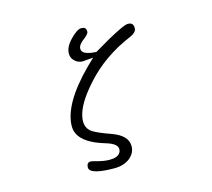

<svg xmlns="http://www.w3.org/2000/svg" viewBox="-116 -851 1231 1115"><g transform="rotate(-15 500.0 -293.0)"><path d="M297.9 56.6Q290.5 64 290.5 81.1Q290.5 104.5 336.9 115.7Q374.5 124.5 439.5 124.5Q495.6 124.5 532.7 95.7Q567.9 66.4 567.9 25.4Q567.9 -7.8 543 -32.7Q520.5 -55.2 477.1 -71.3Q400.9 -98.1 370.6 -116.7Q360.8 -122.6 354.5 -128.9Q332.5 -150.9 332.5 -183.6Q332.5 -249 396.5 -335.4Q417.5 -363.8 445.3 -394.5Q556.2 -519 726.6 -590.3Q763.2 -607.4 763.2 -630.9Q763.2 -649.4 755.1 -657.5Q747.1 -665.5 729.5 -665.5Q715.3 -665.5 672.4 -644.5Q616.2 -617.7 512.2 -555.2Q490.7 -556.6 481.4 -558.1Q467.3 -560.5 460 -563Q443.4 -567.9 434.8 -576.4Q426.3 -585 426.3 -596.7Q426.3 -621.6 463.4 -647.9Q472.2 -654.3 478 -660.6Q491.7 -674.3 491.7 -682.4Q491.7 -690.4 490 -695.8Q488.3 -701.2 484.9 -704.6Q478 -711.4 461.9 -711.4Q437 -711.4 396 -668.5Q355 -626.5 355 -586.9Q355 -559.6 374 -542.5Q393.6 -522.9 422.4 -522.9L485.4 -528.3Q452.6 -497.1 441.4 -485.8Q351.6 -396 306.9 -317.9Q262.2 -239.7 262.2 -174.8Q262.2 -129.9 296.4 -96.2Q336.4 -56.2 422.9 -30.3Q466.8 -17.6 483.4 -1Q494.6 10.3 494.6 23.4Q494.6 41 483.4 52.2Q470.7 64.5 447.3 68.4Q436 69.8 421.9 69.8Q388.2 69.8 333.5 53.7L316.4 50.3Q303.7 50.3 297.9 56.6Z"/></g></svg>

Font: YuPearl-ExtraLight
Style: ExtraLight
Weight: 200
Designer: Max Yao
Foundry: Max-Everyday
Version: Version 1.011; ttfautohint (v1.8.3)